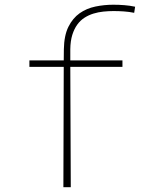

<svg xmlns="http://www.w3.org/2000/svg" viewBox="-20 -780 641 800"><path d="M490.2 -501.5H272.9L274.9 0H244.1L245.6 -501.5H102.5V-528.3H245.6L246.1 -574.7Q247.1 -632.3 265.1 -668.5Q283.2 -704.6 312 -724.9Q340.8 -745.1 377.4 -752.7Q414.1 -760.3 452.1 -760.3Q475.6 -760.3 498 -758.5Q520.5 -756.8 543 -752L539.1 -726.6Q517.6 -731 496.3 -732.4Q475.1 -733.9 453.1 -733.9Q432.1 -733.9 410.6 -731.7Q389.2 -729.5 369.4 -723.4Q349.6 -717.3 332.3 -706.3Q314.9 -695.3 302 -677.5Q289.1 -659.7 281.2 -634.5Q273.4 -609.4 272.9 -574.7V-528.3H490.2Z"/></svg>

Font: Roboto Mono Thin
Style: Regular
Weight: 250
Designer: Google
Version: Version 2.000985; 2015; ttfautohint (v1.3)